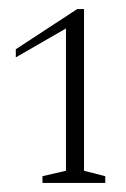

<svg xmlns="http://www.w3.org/2000/svg" viewBox="-20 -910 278 425"><path d="M74 -505V-520L126 -532V-847L15 -783V-801L151 -890H166V-532L213 -520V-505Z"/></svg>

Font: Spectral ExtraLight
Style: Regular
Weight: 275
Designer: Jean-Baptiste Levee
Foundry: Production Type
Version: Version 2.001